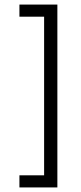

<svg xmlns="http://www.w3.org/2000/svg" viewBox="-20 -770 354 840"><path d="M231 -750V50H65V-3H173V-697H65V-750Z"/></svg>

Font: Haskoy Light
Style: Regular
Weight: 300
Designer: Ertekin Erdin
Foundry: Ertekin Erdin
Version: Version 2.000; ttfautohint (v1.8.4.7-5d5b)